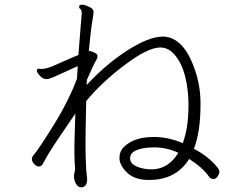

<svg xmlns="http://www.w3.org/2000/svg" viewBox="-20 -763 1040 813"><path d="M315 -734 316 -738Q317 -743 328 -743Q339 -743 355 -735Q376 -727 376 -713Q376 -699 371 -674Q366 -649 356 -547H360Q363 -547 378 -541Q393 -535 393 -526Q393 -517 384.5 -503Q376 -489 348 -425Q348 -420 347.5 -414Q347 -408 347 -403Q427 -490 518.5 -549Q610 -608 670 -608H678Q681 -608 684 -607Q751 -596 791 -504Q827 -423 829 -335V-320Q829 -204 801 -133Q857 -104 894 -62Q909 -45 909 -38Q909 -31 906 -24Q897 -5 884.5 -5Q872 -5 865 -15Q840 -52 781 -90Q726 -1 611 -1Q553 -1 522 -28.5Q491 -56 486 -87V-95Q486 -123 506 -142Q549 -183 631 -183H637Q694 -182 754 -157Q778 -222 778 -313V-333Q774 -440 740.5 -500.5Q707 -561 661 -562H659Q606 -562 507.5 -487.5Q409 -413 345 -335Q342 -206 342 -150.5Q342 -95 345 -45L349 -4V1Q346 30 324 30H323Q310 30 301.5 14.5Q293 -1 293 -17V-19L298 -47V-49Q295 -79 295 -121.5Q295 -164 296.5 -202.5Q298 -241 299 -282Q281 -255 233 -185Q185 -115 163 -72Q156 -58 145 -58Q134 -58 124.5 -69Q115 -80 115 -89Q115 -98 122 -106Q143 -130 207 -233Q271 -336 306 -430L309 -483Q265 -463 240 -451.5Q215 -440 200.5 -434Q186 -428 176.5 -428Q167 -428 155 -436Q136 -455 136 -463.5Q136 -472 144 -472L156 -471Q175 -471 205.5 -484Q236 -497 263.5 -509.5Q291 -522 312 -530Q316 -586 320 -632Q324 -678 326 -704V-708Q326 -721 320.5 -724.5Q315 -728 315 -734ZM629 -46Q695 -50 735 -116Q686 -139 632 -139Q578 -139 548 -122Q531 -112 531 -93V-91Q532 -69 560 -57.5Q588 -46 619 -46Z"/></svg>

Font: ToneOZ-Pinyin-WenKai-Light
Style: Light
Weight: 300
Designer: Fontworks Inc.
Foundry: ToneOZ
Version: Version 0.240331